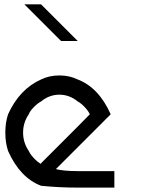

<svg xmlns="http://www.w3.org/2000/svg" viewBox="-20 -853 707 873"><path d="M333.3 0Q248.3 0 166.7 -8.3Q70.8 -45 16.7 -166.7Q4.2 -204.2 4.2 -250Q4.2 -295.8 16.7 -333.3Q68.3 -447.5 166.7 -491.7Q204.2 -510 250 -510Q295.8 -510 333.3 -491.7Q429.2 -455 483.3 -333.3L234.2 -84.2Q269.2 -75 333.3 -75H500V0ZM166.7 -107.5V-110.8Q196.7 -140.8 333.3 -277.5L388.3 -333.3Q382.5 -347.5 365.8 -365.4Q349.2 -383.3 333.3 -391.7Q295.8 -422.5 250 -422.5Q204.2 -422.5 166.7 -391.7Q150.8 -383.3 133.3 -365.4Q115.8 -347.5 110.8 -333.3Q85 -295.8 85 -250Q85 -204.2 110.8 -166.7Q116.7 -152.5 133.8 -134.2Q150.8 -115.8 166.7 -107.5ZM166.7 -833.3 333.3 -666.7H257.5L90.8 -833.3Z"/></svg>

Font: 0xA000-Mono
Style: Mono
Weight: 400
Version: Version 0.1